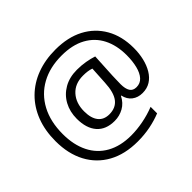

<svg xmlns="http://www.w3.org/2000/svg" viewBox="-183 -936 1250 1250"><g transform="rotate(-45 442.5 -310.5)"><path d="M838 -358Q838 -308 827.5 -263.5Q817 -219 796 -184Q775 -149 744 -129.5Q713 -110 671 -110Q629 -110 599.5 -132.5Q570 -155 561 -197H558Q536 -153 497.5 -131.5Q459 -110 414 -110Q334 -110 291.5 -158.5Q249 -207 249 -295Q249 -359 276.5 -410Q304 -461 355 -490.5Q406 -520 475 -520Q516 -520 553.5 -513.5Q591 -507 621 -497L612 -329Q612 -316 611 -295Q610 -274 610 -252Q610 -210 624 -187.5Q638 -165 670 -165Q705 -165 727.5 -190Q750 -215 761 -259Q772 -303 772 -358Q772 -448 738 -515Q704 -582 636.5 -619Q569 -656 470 -656Q362 -656 282 -612Q202 -568 158 -485.5Q114 -403 114 -289Q114 -190 150 -117.5Q186 -45 255.5 -6Q325 33 423 33Q476 33 533.5 22Q591 11 644 -10V50Q597 69 542 80Q487 91 426 91Q308 91 223.5 44.5Q139 -2 93.5 -87.5Q48 -173 48 -289Q48 -387 78 -465Q108 -543 164 -598.5Q220 -654 297.5 -683Q375 -712 469 -712Q583 -712 665 -669Q747 -626 792.5 -546.5Q838 -467 838 -358ZM317 -295Q317 -232 343.5 -198.5Q370 -165 420 -165Q479 -165 510 -205Q541 -245 545 -332L552 -454Q535 -460 517 -462.5Q499 -465 476 -465Q402 -465 359.5 -418Q317 -371 317 -295Z"/></g></svg>

Font: Noto Sans Hebrew Thin
Style: Regular
Weight: 400
Version: Version 3.001